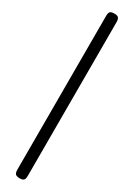

<svg xmlns="http://www.w3.org/2000/svg" viewBox="-240 -691 627 899"><g transform="rotate(30 73.5 -242.0)"><path d="M73 203Q63 203 56.5 200Q50 197 47.5 190.5Q45 184 45 173V-658Q45 -669 47.5 -675.5Q50 -682 56.5 -684.5Q63 -687 74 -687Q85 -687 91 -684Q97 -681 99.5 -674.5Q102 -668 102 -656V174Q102 185 99.5 191.5Q97 198 90.5 200.5Q84 203 73 203Z"/></g></svg>

Font: Fredoka Condensed Light
Style: Regular
Weight: 300
Width: 3
Designer: Ben Nathan
Foundry: Milena B. Brandão, Ben Nathan
Version: Version 2.001